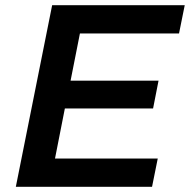

<svg xmlns="http://www.w3.org/2000/svg" viewBox="-20 -720 732 740"><path d="M192 -109H588L566 0H41L181 -700H692L670 -591H288L252 -409H591L570 -302H230Z"/></svg>

Font: Montserrat Thin SemiBold
Style: Italic
Weight: 600
Italic angle: -11.3°
Version: Version 9.000